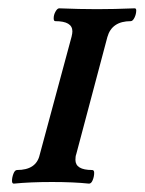

<svg xmlns="http://www.w3.org/2000/svg" viewBox="-20 -437 347 461"><path d="M13.2 3.9Q8.8 3.9 8.8 -2.9Q8.8 -10.7 12.2 -19.8Q15.6 -28.8 21 -28.8Q66.9 -28.8 75.2 -64.9L151.9 -349.1Q153.8 -356.9 153.8 -361.8Q153.8 -386.2 112.8 -386.2Q108.9 -386.2 108.9 -393.1Q108.9 -401.4 113.3 -409.2Q117.7 -417 122.1 -417Q171.9 -415 212.9 -415Q253.4 -415 303.2 -417Q307.1 -417 307.1 -412.1Q307.1 -403.3 303 -394.8Q298.8 -386.2 293.9 -386.2Q248.5 -386.2 237.8 -348.1L163.1 -66.9Q161.1 -62 161.1 -53.2Q161.1 -28.8 201.2 -28.8Q206.1 -28.8 206.1 -22Q206.1 -13.2 202.6 -4.6Q199.2 3.9 193.8 3.9Q156.7 0 105 0Q51.8 0 13.2 3.9Z"/></svg>

Font: Junicode SmCond Medium
Style: Italic
Weight: 500
Width: 4
Italic angle: -11°
Designer: Peter S. Baker
Version: Version 2.206